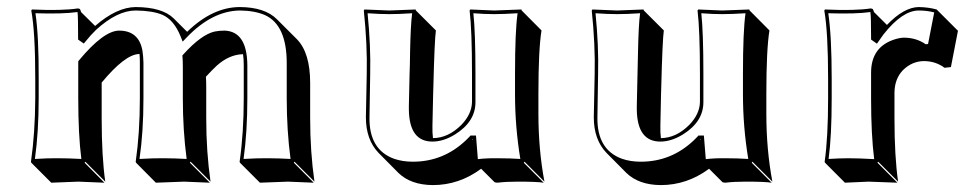

<svg xmlns="http://www.w3.org/2000/svg" viewBox="-20 -459 2758 545"><path d="M376 -305.7H374.5Q334.5 -304.2 268.6 -224.6V-123.5Q268.6 -14.2 278.8 56.6L222.2 0L220.2 2.9L276.4 59.6Q274.9 59.6 202.6 56.6Q202.6 56.6 125.5 59.6L68.8 2.9L67.9 0Q79.6 -82 80.1 -180.2V-234.9Q80.1 -367.7 68.8 -429.2L70.8 -432.1Q156.2 -428.2 201.2 -435.1Q205.1 -434.6 207 -433.1Q209 -429.7 210 -424.8L250 -385.3Q311 -438.5 365.2 -439Q440.9 -438.5 473.1 -406.7L511.2 -368.7Q583.5 -439 661.1 -439Q731.9 -438.5 766.1 -404.3L822.8 -347.7Q860.4 -309.1 860.4 -223.6V-123.5Q860.4 -28.3 872.6 56.6L815.9 0L814 2.9L870.6 59.6Q869.1 59.6 797.4 56.6Q797.4 56.6 717.8 59.6L661.1 2.9L660.2 0Q671.9 -82 671.9 -180.2V-272.9Q671.9 -291.5 669.9 -305.2Q630.4 -304.2 595.2 -272.5Q581.5 -259.8 564.5 -241.2Q565.4 -228 565.4 -211.4V-123.5Q565.4 -28.3 577.6 56.6L521 0L519 2.9L575.7 59.6Q574.2 59.6 502.4 56.6L422.4 59.6L366.2 2.9L365.2 0Q377 -82 377 -180.2V-281.2Q377 -294.9 376 -305.7ZM224.1 -342.8 217.8 -335.4 201.7 -346.7V-352.1Q201.7 -412.6 200.2 -423.3L199.7 -424.8Q158.2 -418.9 80.6 -421.4Q90.3 -356.9 89.8 -234.9V-180.2Q89.8 -84.5 79.1 -7.8Q118.2 -10.3 146 -9.8Q173.3 -9.8 210.9 -7.8Q202.1 -76.7 202.1 -180.2V-284.7L204.1 -287.6Q273.9 -371.6 317.9 -372.1Q374 -372.1 384.3 -315.4Q386.7 -299.8 387.2 -281.2V-180.2Q387.2 -84.5 376 -7.8Q418 -10.3 445.8 -9.8Q473.6 -9.8 509.8 -7.8Q499 -88.9 499 -180.2V-268.1Q499 -286.6 498 -297.4L497.6 -301.3L500.5 -304.7Q551.8 -361.3 589.8 -369.6Q602.5 -372.1 617.2 -372.1Q681.6 -370.1 682.1 -272.9V-180.2Q682.1 -84.5 671.4 -7.8Q713.4 -10.3 741.2 -9.8Q769 -9.8 804.7 -7.8Q793.9 -88.9 793.9 -180.2V-279.8Q793.9 -387.7 732.4 -416Q703.6 -428.7 661.1 -429.2Q582 -428.2 509.3 -352.1L498.5 -340.8L492.7 -355.5Q473.6 -402.8 440.9 -417Q412.6 -428.7 365.2 -429.2Q313 -429.2 252.9 -374.5Q236.8 -358.9 224.1 -342.8Z M1209 -66.9Q1252.4 -67.4 1289.6 -104.5Q1318.8 -134.8 1319.8 -168.9V-249Q1319.8 -373.5 1313 -429.2L1314.9 -432.1Q1316.4 -432.1 1382.8 -429.2L1460 -432.1L1460.9 -429.2L1517.1 -372.6Q1508.3 -318.4 1508.3 -192.4V-135.3Q1508.3 -34.7 1525.4 56.6L1468.8 0L1466.8 2.9L1523.4 59.6Q1503.9 56.6 1449.7 56.6Q1416 56.6 1392.1 59.6Q1385.7 59.1 1383.8 58.1L1345.7 20Q1283.2 66.4 1208.5 66.4Q1146 65.9 1110.8 31.7L1054.7 -24.9Q1018.6 -62.5 1018.6 -126L1021 -249Q1022.9 -332 1012.7 -429.2L1014.6 -432.1Q1016.1 -432.1 1085 -429.2L1159.7 -432.1L1160.6 -429.2L1217.3 -372.6Q1213.4 -345.7 1210 -208.5Q1209.5 -199.7 1209.5 -192.4L1207.5 -102.5Q1207 -82 1209 -66.9ZM1321.8 -62V-64H1319.8ZM1312.5 -70.8 1315.4 -74.2H1331.1L1336.4 -7.3Q1362.3 -10.3 1393.1 -9.8Q1427.2 -9.8 1457 -7.8Q1441.9 -98.6 1441.9 -191.9V-249Q1441.9 -370.6 1449.2 -421.4Q1409.7 -418.9 1382.8 -418.9Q1355.5 -418.9 1323.7 -421.4Q1329.6 -367.2 1329.6 -249V-168.9Q1329.6 -113.8 1272 -77.6Q1238.8 -57.1 1207.5 -57.1Q1142.1 -57.1 1140.6 -147Q1140.6 -153.3 1140.6 -159.2L1142.6 -249.5Q1143.6 -271.5 1144 -310.5Q1145.5 -387.7 1149.9 -421.4Q1112.8 -418.9 1085 -418.9Q1057.6 -418.9 1023.4 -421.4Q1032.7 -328.6 1030.8 -249L1028.8 -126Q1027.3 -34.2 1098.6 -8.3Q1122.6 0 1151.9 0Q1238.3 0 1302.2 -60.5Q1308.1 -65.9 1312.5 -70.8Z M1856 -66.9Q1899.4 -67.4 1936.5 -104.5Q1965.8 -134.8 1966.8 -168.9V-249Q1966.8 -373.5 1960 -429.2L1961.9 -432.1Q1963.4 -432.1 2029.8 -429.2L2106.9 -432.1L2107.9 -429.2L2164.1 -372.6Q2155.3 -318.4 2155.3 -192.4V-135.3Q2155.3 -34.7 2172.4 56.6L2115.7 0L2113.8 2.9L2170.4 59.6Q2150.9 56.6 2096.7 56.6Q2063 56.6 2039.1 59.6Q2032.7 59.1 2030.8 58.1L1992.7 20Q1930.2 66.4 1855.5 66.4Q1793 65.9 1757.8 31.7L1701.7 -24.9Q1665.5 -62.5 1665.5 -126L1668 -249Q1669.9 -332 1659.7 -429.2L1661.6 -432.1Q1663.1 -432.1 1731.9 -429.2L1806.6 -432.1L1807.6 -429.2L1864.3 -372.6Q1860.4 -345.7 1856.9 -208.5Q1856.4 -199.7 1856.4 -192.4L1854.5 -102.5Q1854 -82 1856 -66.9ZM1968.8 -62V-64H1966.8ZM1959.5 -70.8 1962.4 -74.2H1978L1983.4 -7.3Q2009.3 -10.3 2040 -9.8Q2074.2 -9.8 2104 -7.8Q2088.9 -98.6 2088.9 -191.9V-249Q2088.9 -370.6 2096.2 -421.4Q2056.6 -418.9 2029.8 -418.9Q2002.4 -418.9 1970.7 -421.4Q1976.6 -367.2 1976.6 -249V-168.9Q1976.6 -113.8 1918.9 -77.6Q1885.7 -57.1 1854.5 -57.1Q1789.1 -57.1 1787.6 -147Q1787.6 -153.3 1787.6 -159.2L1789.6 -249.5Q1790.5 -271.5 1791 -310.5Q1792.5 -387.7 1796.9 -421.4Q1759.8 -418.9 1731.9 -418.9Q1704.6 -418.9 1670.4 -421.4Q1679.7 -328.6 1677.7 -249L1675.8 -126Q1674.3 -34.2 1745.6 -8.3Q1769.5 0 1798.8 0Q1885.3 0 1949.2 -60.5Q1955.1 -65.9 1959.5 -70.8Z M2497.6 -388.2Q2545.9 -438.5 2587.9 -439Q2615.7 -438.5 2638.7 -432.1L2642.6 -428.2L2699.2 -371.6L2679.2 -268.6L2661.1 -266.6Q2636.2 -285.2 2603.5 -285.6Q2568.8 -285.6 2542.5 -259.3Q2519.5 -234.9 2519 -196.3V-123.5Q2519 -14.2 2529.3 56.6L2472.7 0L2470.7 2.9L2527.3 59.6Q2525.9 59.6 2445.3 56.6L2378.4 59.6L2321.8 2.9L2320.8 0Q2330.6 -68.4 2330.6 -180.2V-234.9Q2330.6 -367.7 2319.8 -429.2L2321.8 -432.1Q2407.2 -428.2 2451.7 -435.1Q2455.6 -434.6 2457.5 -433.1Q2459.5 -429.7 2460.9 -424.8ZM2475.1 -343.3 2469.2 -335 2452.6 -346.7V-352.1Q2452.6 -412.6 2450.7 -423.3V-424.3V-424.8Q2409.2 -418.9 2331.1 -421.4Q2340.8 -356.9 2340.8 -234.9V-180.2Q2340.8 -72.3 2332 -7.8Q2362.3 -9.8 2388.7 -9.8Q2417.5 -9.8 2461.4 -7.3Q2452.6 -76.2 2452.6 -180.2V-252.9Q2452.6 -326.7 2521 -347.7Q2535.6 -352.1 2546.9 -352.1Q2581.5 -351.6 2607.4 -333.5L2614.3 -334L2631.8 -423.8Q2611.3 -429.2 2587.9 -429.2Q2541.5 -429.2 2487.8 -361.3Q2481 -351.6 2475.1 -343.3Z"/></svg>

Font: Linux Biolinum Shadow O
Style: Bold
Weight: 700
Designer: Philipp H. Poll
Foundry: Philipp H. Poll
Version: Version 0.9.2